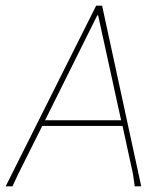

<svg xmlns="http://www.w3.org/2000/svg" viewBox="-28 -657 572 677"><path d="M332 -637 470 0H447L441 -43L404 -213H121L36 -43L16 0H-8L311 -637ZM315 -603 131 -233H399L318 -603Z"/></svg>

Font: Alegreya Sans Thin
Style: Italic
Weight: 100
Italic angle: -7°
Designer: Juan Pablo del Peral
Foundry: Huerta Tipografica
Version: Version 2.007